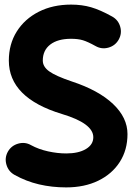

<svg xmlns="http://www.w3.org/2000/svg" viewBox="-20 -752 588 839"><path d="M498.5 -578.6Q483.4 -552.2 453.9 -543.9Q424.3 -535.6 397.5 -550.8Q363.3 -569.8 342 -576.2Q320.8 -582.5 290.5 -582.5Q232.4 -582.5 199.7 -557.4Q167 -532.2 167 -487.3Q167 -460.4 195.1 -440.2Q223.1 -419.9 293.9 -396Q411.1 -357.4 474.1 -297.6Q537.1 -237.8 537.1 -166Q537.1 -96.7 503.4 -44.2Q469.7 8.3 409.4 37.6Q349.1 66.9 269 66.9Q207 66.9 150.6 53.7Q94.2 40.5 43.5 12.2Q16.6 -2.9 8.1 -32.5Q-0.5 -62 14.2 -88.9Q29.3 -115.7 59.3 -124.3Q89.4 -132.8 115.7 -117.7Q148.9 -99.6 189.9 -90.6Q231 -81.5 269.5 -81.5Q323.2 -81.5 355.5 -100.8Q387.7 -120.1 387.7 -152.3Q387.7 -212.9 250.5 -253.9Q18.6 -324.2 18.6 -487.3Q18.6 -559.1 53.2 -614.3Q87.9 -669.4 149.4 -700.7Q210.9 -731.9 290.5 -731.9Q338.4 -731.9 378.4 -720.2Q418.5 -708.5 470.2 -679.7Q497.1 -664.6 505.4 -635Q513.7 -605.5 498.5 -578.6Z"/></svg>

Font: Mikhak-DS2-FD ExtraBold
Style: Regular
Weight: 800
Designer: Amin Abedi
Version: Version 3.2